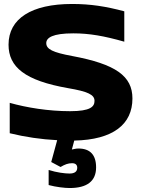

<svg xmlns="http://www.w3.org/2000/svg" viewBox="-20 -699 710 967"><path d="M606 -489V-642C513 -667 435 -679 343 -679C138 -679 23 -605 23 -474C23 -361 106 -293 323 -255C423 -238 456 -222 456 -191C456 -162 436 -139 333 -139C224 -139 114 -157 29 -181V-28C106 -9 188 3 268 7L238 117L285 142C307 129 323 123 343 123C360 123 369 131 369 146C369 165 356 175 330 175C307 175 266 170 225 157V233C262 243 306 248 331 248C419 248 464 213 464 144C464 80 433 49 375 49C362 49 352 52 342 54L354 9C550 5 647 -73 647 -203C647 -316 563 -376 343 -417C246 -435 213 -451 213 -482C213 -509 245 -531 349 -531C430 -531 504 -518 606 -489Z"/></svg>

Font: LT Wave Black
Style: Regular
Weight: 900
Designer: Daniel Lyons
Version: Version 2.5 (Glyphs App)